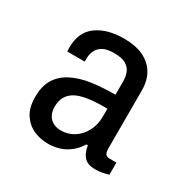

<svg xmlns="http://www.w3.org/2000/svg" viewBox="-96 -788 540 547"><g transform="rotate(30 174.0 -514.0)"><path d="M125 -330Q101 -330 79 -339.5Q57 -349 42.5 -370.5Q28 -392 28 -427Q28 -464 42.5 -487Q57 -510 83.5 -523.5Q110 -537 145 -542Q180 -547 223 -547V-589Q223 -608 217.5 -620.5Q212 -633 199 -640.5Q186 -648 161 -648Q137 -648 124 -640.5Q111 -633 105.5 -621Q100 -609 100 -595V-585H43Q42 -587 42 -591Q42 -595 42 -598Q42 -649 76 -673.5Q110 -698 165 -698Q202 -698 228 -686Q254 -674 268 -651Q282 -628 282 -595V-404Q282 -391 286.5 -386Q291 -381 299 -381H322V-341Q312 -338 301.5 -336Q291 -334 279 -334Q253 -334 241.5 -347.5Q230 -361 227 -383H222Q207 -358 182.5 -344Q158 -330 125 -330ZM139 -381Q162 -381 181 -393Q200 -405 211.5 -426.5Q223 -448 223 -475V-501Q180 -502 150 -496Q120 -490 105 -474Q90 -458 90 -431Q90 -416 95.5 -405Q101 -394 112 -387.5Q123 -381 139 -381Z"/></g></svg>

Font: Archivo SemiCondensed
Style: Regular
Weight: 400
Width: 4
Designer: Hector Gatti
Foundry: Omnibus-Type
Version: Version 2.001